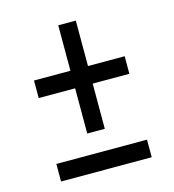

<svg xmlns="http://www.w3.org/2000/svg" viewBox="-90 -666 649 718"><g transform="rotate(-15 234.5 -306.5)"><path d="M200 -171V-346H59V-414H200V-590H268V-414H410V-346H268V-171ZM59 -23V-91H410V-23Z"/></g></svg>

Font: Archivo ExtraCondensed
Style: Regular
Weight: 400
Width: 2
Designer: Hector Gatti
Foundry: Omnibus-Type
Version: Version 2.001